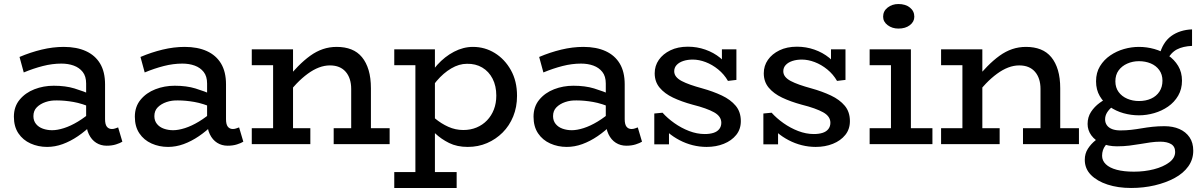

<svg xmlns="http://www.w3.org/2000/svg" viewBox="-20 -716 5970 954"><path d="M510 8Q481 8 458 -6.5Q435 -21 421.5 -49Q408 -77 408 -116V-301Q408 -337 391 -358.5Q374 -380 346.5 -390Q319 -400 285 -400Q240 -400 193 -388Q146 -376 98 -356L77 -433Q131 -456 187 -469.5Q243 -483 297 -483Q361 -483 407 -462Q453 -441 477.5 -400Q502 -359 502 -297V-124Q502 -98 511 -86.5Q520 -75 536 -75Q545 -75 553 -78Q561 -81 567 -83L588 -12Q577 -5 556.5 1.5Q536 8 510 8ZM214 14Q170 14 132 -3Q94 -20 71.5 -53.5Q49 -87 49 -136Q49 -186 77.5 -220.5Q106 -255 151 -272.5Q196 -290 247 -290Q306 -290 350 -276.5Q394 -263 441 -243V-179Q388 -202 344.5 -209.5Q301 -217 264 -217Q233 -218 206.5 -209Q180 -200 163 -183Q146 -166 146 -139Q146 -116 159 -100Q172 -84 193.5 -76.5Q215 -69 239 -69Q265 -69 298 -79.5Q331 -90 367.5 -112Q404 -134 441 -167L439 -99Q405 -65 367.5 -39.5Q330 -14 291.5 0Q253 14 214 14Z M1111 8Q1082 8 1059 -6.5Q1036 -21 1022.5 -49Q1009 -77 1009 -116V-301Q1009 -337 992 -358.5Q975 -380 947.5 -390Q920 -400 886 -400Q841 -400 794 -388Q747 -376 699 -356L678 -433Q732 -456 788 -469.5Q844 -483 898 -483Q962 -483 1008 -462Q1054 -441 1078.5 -400Q1103 -359 1103 -297V-124Q1103 -98 1112 -86.5Q1121 -75 1137 -75Q1146 -75 1154 -78Q1162 -81 1168 -83L1189 -12Q1178 -5 1157.5 1.5Q1137 8 1111 8ZM815 14Q771 14 733 -3Q695 -20 672.5 -53.5Q650 -87 650 -136Q650 -186 678.5 -220.5Q707 -255 752 -272.5Q797 -290 848 -290Q907 -290 951 -276.5Q995 -263 1042 -243V-179Q989 -202 945.5 -209.5Q902 -217 865 -217Q834 -218 807.5 -209Q781 -200 764 -183Q747 -166 747 -139Q747 -116 760 -100Q773 -84 794.5 -76.5Q816 -69 840 -69Q866 -69 899 -79.5Q932 -90 968.5 -112Q1005 -134 1042 -167L1040 -99Q1006 -65 968.5 -39.5Q931 -14 892.5 0Q854 14 815 14Z M1725 0V-274Q1725 -301 1718 -322.5Q1711 -344 1697.5 -359.5Q1684 -375 1664.5 -383Q1645 -391 1619 -391Q1592 -391 1564.5 -380.5Q1537 -370 1509 -349.5Q1481 -329 1453.5 -300.5Q1426 -272 1398 -236V-316Q1430 -355 1460.5 -386Q1491 -417 1521.5 -439Q1552 -461 1584.5 -472Q1617 -483 1653 -483Q1694 -483 1725.5 -470.5Q1757 -458 1778.5 -432Q1800 -406 1811.5 -367.5Q1823 -329 1823 -277V0ZM1231 0V-79H1522V0ZM1337 0V-471H1436V0ZM1231 -392V-471H1415V-392ZM1638 0V-79H1916V0Z M2304 14Q2251 14 2211.5 -5.5Q2172 -25 2141.5 -54Q2111 -83 2088 -110V-181Q2111 -153 2141.5 -127.5Q2172 -102 2207.5 -86Q2243 -70 2282 -70Q2318 -70 2348 -82.5Q2378 -95 2400 -118Q2422 -141 2434 -172Q2446 -203 2446 -241Q2446 -289 2427.5 -325Q2409 -361 2376 -380.5Q2343 -400 2300 -399Q2261 -399 2222 -376Q2183 -353 2149.5 -313.5Q2116 -274 2091 -222V-298Q2115 -352 2152.5 -393.5Q2190 -435 2236 -459Q2282 -483 2330 -483Q2389 -483 2438.5 -452.5Q2488 -422 2518.5 -367.5Q2549 -313 2549 -240Q2549 -184 2530 -137.5Q2511 -91 2477.5 -57.5Q2444 -24 2400 -5Q2356 14 2304 14ZM1939 218V139H2249V218ZM2044 197V-471H2141V197ZM1939 -392V-471H2137V-392Z M3092 8Q3063 8 3040 -6.5Q3017 -21 3003.5 -49Q2990 -77 2990 -116V-301Q2990 -337 2973 -358.5Q2956 -380 2928.5 -390Q2901 -400 2867 -400Q2822 -400 2775 -388Q2728 -376 2680 -356L2659 -433Q2713 -456 2769 -469.5Q2825 -483 2879 -483Q2943 -483 2989 -462Q3035 -441 3059.5 -400Q3084 -359 3084 -297V-124Q3084 -98 3093 -86.5Q3102 -75 3118 -75Q3127 -75 3135 -78Q3143 -81 3149 -83L3170 -12Q3159 -5 3138.5 1.5Q3118 8 3092 8ZM2796 14Q2752 14 2714 -3Q2676 -20 2653.5 -53.5Q2631 -87 2631 -136Q2631 -186 2659.5 -220.5Q2688 -255 2733 -272.5Q2778 -290 2829 -290Q2888 -290 2932 -276.5Q2976 -263 3023 -243V-179Q2970 -202 2926.5 -209.5Q2883 -217 2846 -217Q2815 -218 2788.5 -209Q2762 -200 2745 -183Q2728 -166 2728 -139Q2728 -116 2741 -100Q2754 -84 2775.5 -76.5Q2797 -69 2821 -69Q2847 -69 2880 -79.5Q2913 -90 2949.5 -112Q2986 -134 3023 -167L3021 -99Q2987 -65 2949.5 -39.5Q2912 -14 2873.5 0Q2835 14 2796 14Z M3491 14Q3456 14 3422 5.5Q3388 -3 3356.5 -19.5Q3325 -36 3300 -57.5Q3275 -79 3257 -106L3304 -105V1H3231V-152L3272 -156Q3296 -129 3330.5 -104.5Q3365 -80 3404 -65Q3443 -50 3482 -50Q3507 -50 3525.5 -56Q3544 -62 3554 -75Q3564 -88 3564 -106Q3564 -122 3555 -135Q3546 -148 3528 -158Q3510 -168 3483.5 -177.5Q3457 -187 3421 -196Q3366 -211 3324 -231Q3282 -251 3257.5 -280.5Q3233 -310 3233 -352Q3233 -389 3253.5 -418.5Q3274 -448 3311 -466Q3348 -484 3398 -484Q3443 -484 3484.5 -469.5Q3526 -455 3558 -429Q3590 -403 3608 -367L3567 -368V-471H3639V-319L3597 -314Q3578 -347 3548.5 -371Q3519 -395 3486 -407.5Q3453 -420 3422 -420Q3396 -420 3375 -413Q3354 -406 3342 -393Q3330 -380 3330 -362Q3330 -347 3339.5 -335Q3349 -323 3367 -313.5Q3385 -304 3410.5 -295Q3436 -286 3469 -277Q3523 -262 3566.5 -241.5Q3610 -221 3635.5 -190.5Q3661 -160 3661 -114Q3661 -74 3638 -45.5Q3615 -17 3576.5 -1.5Q3538 14 3491 14Z M4033 14Q3998 14 3964 5.5Q3930 -3 3898.5 -19.5Q3867 -36 3842 -57.5Q3817 -79 3799 -106L3846 -105V1H3773V-152L3814 -156Q3838 -129 3872.5 -104.5Q3907 -80 3946 -65Q3985 -50 4024 -50Q4049 -50 4067.5 -56Q4086 -62 4096 -75Q4106 -88 4106 -106Q4106 -122 4097 -135Q4088 -148 4070 -158Q4052 -168 4025.5 -177.5Q3999 -187 3963 -196Q3908 -211 3866 -231Q3824 -251 3799.5 -280.5Q3775 -310 3775 -352Q3775 -389 3795.5 -418.5Q3816 -448 3853 -466Q3890 -484 3940 -484Q3985 -484 4026.5 -469.5Q4068 -455 4100 -429Q4132 -403 4150 -367L4109 -368V-471H4181V-319L4139 -314Q4120 -347 4090.5 -371Q4061 -395 4028 -407.5Q3995 -420 3964 -420Q3938 -420 3917 -413Q3896 -406 3884 -393Q3872 -380 3872 -362Q3872 -347 3881.5 -335Q3891 -323 3909 -313.5Q3927 -304 3952.5 -295Q3978 -286 4011 -277Q4065 -262 4108.5 -241.5Q4152 -221 4177.5 -190.5Q4203 -160 4203 -114Q4203 -74 4180 -45.5Q4157 -17 4118.5 -1.5Q4080 14 4033 14Z M4407 -22V-471H4506V-22ZM4301 0V-79H4613V0ZM4301 -392V-471H4483V-392ZM4444 -574Q4413 -574 4390.5 -591Q4368 -608 4368 -633Q4368 -661 4390.5 -678.5Q4413 -696 4444 -696Q4479 -696 4501 -678.5Q4523 -661 4523 -633Q4523 -608 4501 -591Q4479 -574 4444 -574Z M5150 0V-274Q5150 -301 5143 -322.5Q5136 -344 5122.5 -359.5Q5109 -375 5089.5 -383Q5070 -391 5044 -391Q5017 -391 4989.5 -380.5Q4962 -370 4934 -349.5Q4906 -329 4878.5 -300.5Q4851 -272 4823 -236V-316Q4855 -355 4885.5 -386Q4916 -417 4946.5 -439Q4977 -461 5009.5 -472Q5042 -483 5078 -483Q5119 -483 5150.5 -470.5Q5182 -458 5203.5 -432Q5225 -406 5236.5 -367.5Q5248 -329 5248 -277V0ZM4656 0V-79H4947V0ZM4762 0V-471H4861V0ZM4656 -392V-471H4840V-392ZM5063 0V-79H5341V0Z M5600 218Q5535 218 5483 201Q5431 184 5400.5 153Q5370 122 5370 78Q5370 47 5385.5 23Q5401 -1 5423 -18.5Q5445 -36 5465 -47L5509 -24Q5490 -15 5473 6.5Q5456 28 5456 58Q5456 82 5474.5 100Q5493 118 5528.5 127.5Q5564 137 5614 137Q5667 137 5713.5 125Q5760 113 5789.5 91Q5819 69 5819 39Q5819 12 5799 0Q5779 -12 5745 -12Q5721 -12 5696.5 -8.5Q5672 -5 5646 -0.5Q5620 4 5591.5 7.5Q5563 11 5530 11Q5487 11 5454 -3.5Q5421 -18 5402.5 -43.5Q5384 -69 5384 -100Q5384 -134 5401 -160Q5418 -186 5444 -205Q5470 -224 5498 -235L5540 -207Q5522 -198 5506 -185Q5490 -172 5480.5 -156.5Q5471 -141 5471 -123Q5471 -106 5480 -93.5Q5489 -81 5506 -74.5Q5523 -68 5547 -68Q5575 -68 5601 -71Q5627 -74 5653 -78.5Q5679 -83 5706.5 -86Q5734 -89 5766 -89Q5808 -89 5840 -75Q5872 -61 5890.5 -34Q5909 -7 5909 33Q5909 76 5884.5 110.5Q5860 145 5816.5 168.5Q5773 192 5717.5 205Q5662 218 5600 218ZM5639 -143Q5600 -143 5562.5 -153.5Q5525 -164 5494 -185.5Q5463 -207 5444.5 -238.5Q5426 -270 5426 -312Q5426 -355 5445.5 -387Q5465 -419 5496.5 -440.5Q5528 -462 5565 -472.5Q5602 -483 5639 -483Q5678 -483 5715.5 -472.5Q5753 -462 5784 -441Q5815 -420 5834 -388.5Q5853 -357 5853 -315Q5853 -273 5834 -240.5Q5815 -208 5784 -186.5Q5753 -165 5715 -154Q5677 -143 5639 -143ZM5639 -214Q5673 -214 5699.5 -226Q5726 -238 5741 -261Q5756 -284 5756 -315Q5756 -346 5740 -368Q5724 -390 5697.5 -401Q5671 -412 5639 -412Q5608 -412 5581 -400Q5554 -388 5538 -366Q5522 -344 5522 -312Q5522 -281 5538 -259Q5554 -237 5581 -225.5Q5608 -214 5639 -214ZM5775 -413 5741 -442Q5749 -474 5763.5 -497.5Q5778 -521 5799 -536.5Q5820 -552 5846.5 -560.5Q5873 -569 5903 -570V-488Q5858 -486 5828 -470.5Q5798 -455 5775 -413Z"/></svg>

Font: BioRhyme ExtraBold
Style: Regular
Weight: 400
Version: Version 1.600;gftools[0.9.33]